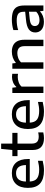

<svg xmlns="http://www.w3.org/2000/svg" viewBox="1266 -2046 790 3362"><g transform="rotate(-90 1661.0 -365.0)"><path d="M356 10Q205.5 10 128.8 -58.2Q52 -126.5 52 -271Q52 -407 119.8 -479.8Q187.5 -552.5 310.5 -552.5Q430.5 -552.5 494 -479Q557.5 -405.5 557.5 -268V-239H163.5Q167.5 -151 217 -112.5Q266.5 -74 371.5 -74Q407.5 -74 447 -79.8Q486.5 -85.5 526.5 -95.5V-12.5Q480.5 -1 438.5 4.5Q396.5 10 356 10ZM309 -479Q240 -479 202.8 -437.2Q165.5 -395.5 163 -306H452Q450 -395 413.8 -437Q377.5 -479 309 -479Z M921.5 10Q822.5 10 769 -38.5Q715.5 -87 715.5 -187V-453.5H607.5V-544H715.5L735 -740H827.5V-544H1016V-453.5H827.5V-208Q827.5 -138.5 858.5 -110.2Q889.5 -82 950 -82Q980.5 -82 1023.5 -91V-2Q972 10 921.5 10Z M1387 10Q1236.5 10 1159.8 -58.2Q1083 -126.5 1083 -271Q1083 -407 1150.8 -479.8Q1218.5 -552.5 1341.5 -552.5Q1461.5 -552.5 1525 -479Q1588.5 -405.5 1588.5 -268V-239H1194.5Q1198.5 -151 1248 -112.5Q1297.5 -74 1402.5 -74Q1438.5 -74 1478 -79.8Q1517.5 -85.5 1557.5 -95.5V-12.5Q1511.5 -1 1469.5 4.5Q1427.5 10 1387 10ZM1340 -479Q1271 -479 1233.8 -437.2Q1196.5 -395.5 1194 -306H1483Q1481 -395 1444.8 -437Q1408.5 -479 1340 -479Z M1713.5 0V-544H1806L1815 -474.5H1821.5Q1851.5 -510.5 1898 -530.2Q1944.5 -550 1995 -550Q2024 -550 2049.5 -545.5V-444.5Q2035.5 -447.5 2020 -448.2Q2004.5 -449 1989.5 -449Q1950 -449 1903.2 -433.2Q1856.5 -417.5 1825.5 -382V0Z M2138.5 0V-544H2231.5L2238.5 -484.5H2245Q2283 -517.5 2333.2 -535Q2383.5 -552.5 2438 -552.5Q2500 -552.5 2546.8 -530.2Q2593.5 -508 2619.8 -459.2Q2646 -410.5 2646 -332V0H2534V-327.5Q2534 -399 2501.5 -427.8Q2469 -456.5 2411 -456.5Q2370.5 -456.5 2327 -441.2Q2283.5 -426 2250.5 -391.5V0Z M2962.5 9Q2870.5 9 2822 -32.8Q2773.5 -74.5 2773.5 -142.5Q2773.5 -214.5 2827 -254.8Q2880.5 -295 3001 -305.5L3136 -319V-344Q3136 -416.5 3098.2 -442Q3060.5 -467.5 2981.5 -467.5Q2946.5 -467.5 2902 -461.5Q2857.5 -455.5 2815 -441.5V-525.5Q2856 -539 2905.2 -545.8Q2954.5 -552.5 2997.5 -552.5Q3081 -552.5 3136.2 -532.8Q3191.5 -513 3218.8 -465.8Q3246 -418.5 3246 -336.5V0H3152.5L3144.5 -58.5H3138.5Q3108 -26.5 3061.5 -8.8Q3015 9 2962.5 9ZM2886 -151.5Q2886 -113 2911.8 -90.8Q2937.5 -68.5 2992.5 -68.5Q3031 -68.5 3068.5 -82.5Q3106 -96.5 3136 -125V-252.5L3009.5 -239.5Q2942 -232.5 2914 -210.8Q2886 -189 2886 -151.5Z"/></g></svg>

Font: Encode Sans Expanded Expanded Medium
Style: Regular
Weight: 500
Width: 7
Designer: Multiple Designers
Foundry: Impallari Type
Version: Version 3.000; ttfautohint (v1.8.3) -l 8 -r 50 -G 200 -x 14 